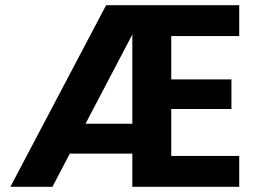

<svg xmlns="http://www.w3.org/2000/svg" viewBox="-20 -720 994 740"><path d="M20 0 389 -700H902V-581H640V-414H872V-300H640V-119H902V0H490V-587L182 0ZM165 -128 228 -243H561V-128Z"/></svg>

Font: DM Sans 18pt Black
Style: Regular
Weight: 900
Designer: Colophon Foundry, Jonny Pinhorn
Foundry: Colophon Foundry
Version: Version 4.004;gftools[0.9.30]